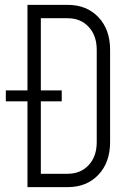

<svg xmlns="http://www.w3.org/2000/svg" viewBox="-20 -770 551 790"><path d="M4 -353V-398H234V-353ZM93 0V-750H258Q337 -750 385 -699.2Q433 -648.5 433 -565V-185Q433 -102 385 -51Q337 0 258 0ZM148 -55H258Q312 -55 345 -90.8Q378 -126.5 378 -185V-565Q378 -623.5 345 -659.2Q312 -695 258 -695H148Z"/></svg>

Font: Mohave Light Light
Style: Regular
Weight: 300
Version: Version 2.003